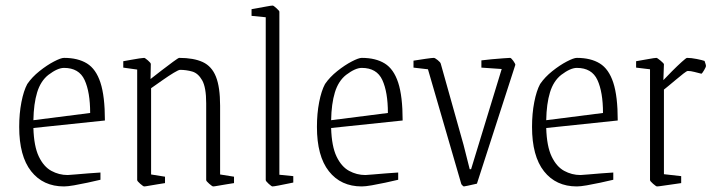

<svg xmlns="http://www.w3.org/2000/svg" viewBox="-20 -660 2567 690"><path d="M341 -14Q320 -9 294.5 -3.5Q269 2 246 6Q223 10 210 10Q135 10 92 -44.5Q49 -99 49 -204Q49 -252 57 -293Q65 -334 78 -358Q95 -383 122 -404.5Q149 -426 174 -439Q199 -452 210 -452Q260 -452 292.5 -432Q325 -412 341 -363Q357 -314 357 -227L100 -200Q102 -134 119.5 -97.5Q137 -61 164.5 -46Q192 -31 223 -31Q228 -31 250 -33Q272 -35 298 -37Q324 -39 341 -40ZM154 -391Q126 -369 113.5 -328Q101 -287 100 -228L304 -254Q304 -329 284 -372.5Q264 -416 210 -416Q187 -416 154 -391Z M498 10Q495 10 484 0.5Q473 -9 473 -13V-410L423 -417V-440Q435 -442 451 -445Q467 -448 480.5 -450Q494 -452 498 -452Q501 -452 511.5 -443Q522 -434 522 -430L521 -376Q536 -388 559.5 -406Q583 -424 602 -438Q621 -452 624 -452Q676 -452 708.5 -437Q741 -422 756 -384.5Q771 -347 771 -280V-33L821 -25V-2Q809 0 793 2.5Q777 5 763.5 7.5Q750 10 746 10Q743 10 732 0.5Q721 -9 721 -13V-289Q721 -346 706.5 -371.5Q692 -397 670.5 -403Q649 -409 627 -409Q622 -409 604.5 -398.5Q587 -388 565 -372.5Q543 -357 523 -343V-33L573 -25V-2Q561 0 545 2.5Q529 5 515.5 7.5Q502 10 498 10Z M959 10Q956 10 945.5 0.5Q935 -9 935 -13V-598L884 -603V-627Q884 -627 901 -630Q918 -633 936.5 -636.5Q955 -640 960 -640Q963 -640 973.5 -630.5Q984 -621 984 -618V-32L1034 -27V-4Q1034 -4 1017 -0.5Q1000 3 982 6.5Q964 10 959 10Z M1411 -14Q1390 -9 1364.5 -3.5Q1339 2 1316 6Q1293 10 1280 10Q1205 10 1162 -44.5Q1119 -99 1119 -204Q1119 -252 1127 -293Q1135 -334 1148 -358Q1165 -383 1192 -404.5Q1219 -426 1244 -439Q1269 -452 1280 -452Q1330 -452 1362.5 -432Q1395 -412 1411 -363Q1427 -314 1427 -227L1170 -200Q1172 -134 1189.5 -97.5Q1207 -61 1234.5 -46Q1262 -31 1293 -31Q1298 -31 1320 -33Q1342 -35 1368 -37Q1394 -39 1411 -40ZM1224 -391Q1196 -369 1183.5 -328Q1171 -287 1170 -228L1374 -254Q1374 -329 1354 -372.5Q1334 -416 1280 -416Q1257 -416 1224 -391Z M1647 10Q1645 10 1641.5 6Q1638 2 1638 2L1518 -411L1466 -417V-442Q1484 -445 1508.5 -448.5Q1533 -452 1539 -452Q1543 -452 1553 -444Q1563 -436 1564 -431L1646 -139L1668 -52H1673L1783 -412L1710 -417V-443Q1724 -445 1746.5 -447Q1769 -449 1789 -450.5Q1809 -452 1813 -452Q1817 -452 1824.5 -441.5Q1832 -431 1832 -427L1694 0Q1694 0 1683 2.5Q1672 5 1660.5 7.5Q1649 10 1647 10Z M2184 -14Q2163 -9 2137.5 -3.5Q2112 2 2089 6Q2066 10 2053 10Q1978 10 1935 -44.5Q1892 -99 1892 -204Q1892 -252 1900 -293Q1908 -334 1921 -358Q1938 -383 1965 -404.5Q1992 -426 2017 -439Q2042 -452 2053 -452Q2103 -452 2135.5 -432Q2168 -412 2184 -363Q2200 -314 2200 -227L1943 -200Q1945 -134 1962.5 -97.5Q1980 -61 2007.5 -46Q2035 -31 2066 -31Q2071 -31 2093 -33Q2115 -35 2141 -37Q2167 -39 2184 -40ZM1997 -391Q1969 -369 1956.5 -328Q1944 -287 1943 -228L2147 -254Q2147 -329 2127 -372.5Q2107 -416 2053 -416Q2030 -416 1997 -391Z M2341 10Q2338 10 2327 0.5Q2316 -9 2316 -13V-411L2266 -417V-440Q2284 -443 2308.5 -447.5Q2333 -452 2339 -452Q2342 -452 2354 -442Q2366 -432 2366 -429L2364 -372Q2376 -385 2395 -404Q2414 -423 2430 -437.5Q2446 -452 2449 -452Q2464 -452 2484 -448Q2504 -444 2512 -441Q2513 -438 2515 -432Q2517 -426 2517 -423Q2517 -419 2510.5 -408Q2504 -397 2501 -395Q2489 -398 2475.5 -401.5Q2462 -405 2452 -405Q2448 -405 2436 -395.5Q2424 -386 2409 -373.5Q2394 -361 2382 -351Q2370 -341 2366 -338V-34L2428 -27V-2Q2416 0 2397 2.5Q2378 5 2362 7.5Q2346 10 2341 10Z"/></svg>

Font: Grenze Gotisch ExtraLight
Style: Regular
Weight: 200
Designer: Renata Polastri
Foundry: Omnibus-Type
Version: Version 1.001